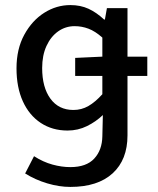

<svg xmlns="http://www.w3.org/2000/svg" viewBox="-20 -521 624 756"><path d="M276 -222V-293L383 -298H560V-222ZM257 215Q213 215 166 201Q119 187 79 162L114 94Q150 117 186.5 127Q223 137 257 137Q320 137 351 103.5Q382 70 383 16L385 -68Q358 -42 322.5 -24.5Q287 -7 246 -7Q186 -7 140.5 -37Q95 -67 70 -122Q45 -177 45 -252Q45 -328 75.5 -384Q106 -440 154 -470.5Q202 -501 257 -501Q297 -501 328.5 -486.5Q360 -472 390 -444H393L401 -489H482V12Q482 108 423.5 161.5Q365 215 257 215ZM269 -88Q301 -88 328 -103.5Q355 -119 383 -150V-373Q355 -398 328.5 -408Q302 -418 274 -418Q238 -418 209 -397.5Q180 -377 163 -340Q146 -303 146 -253Q146 -177 178.5 -132.5Q211 -88 269 -88Z"/></svg>

Font: Source Sans 3 Medium
Style: Regular
Weight: 500
Designer: Paul D. Hunt
Foundry: Adobe
Version: Version 3.052;hotconv 1.1.0;makeotfexe 2.6.0